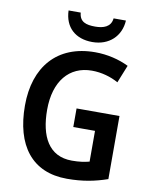

<svg xmlns="http://www.w3.org/2000/svg" viewBox="-100 -1005 863 1088"><g transform="rotate(10 331.5 -460.5)"><path d="M535 -931H464C459 -880 415 -867 369 -867C317 -867 279 -878 275 -931H205C208 -835 270 -778 368 -778C464 -778 530 -840 535 -931ZM346 -392V-285H471V-108C443 -101 415 -96 371 -96C237 -96 183 -204 183 -356C183 -521 265 -618 395 -618C451 -618 505 -602 548 -578L589 -680C534 -707 466 -724 395 -724C176 -724 55 -580 55 -358C55 -129 159 10 361 10C451 10 521 -4 593 -29V-392Z"/></g></svg>

Font: Noto Sans Gurmukhi SemiCondensed SemiBold
Style: Regular
Weight: 600
Width: 4
Designer: Jelle Bosma - Monotype Design Team
Foundry: Monotype Imaging Inc.
Version: Version 2.004